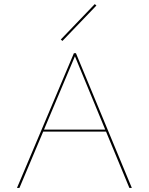

<svg xmlns="http://www.w3.org/2000/svg" viewBox="-20 -918 727 938"><path d="M498 -275H191L75 0H63L341 -658H351L624 0H612ZM494 -285 346 -643 195 -285ZM277 -725 443 -898 451 -891 285 -718Z"/></svg>

Font: Ysabeau Hairline
Style: Regular
Weight: 100
Designer: Christian Thalmann (Catharsis Fonts)
Version: Version 0.003